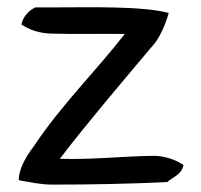

<svg xmlns="http://www.w3.org/2000/svg" viewBox="-20 -486 545 520"><path d="M31 2C58 7 91 14 121 14C226 14 332 12 433 7C450 -8 471 -12 477 -39C458 -52 428 -64 395 -64C314 -63 228 -53 142 -56C221 -159 306 -258 389 -357C412 -380 429 -422 437 -451C364 -470 226 -466 132 -466H76C58 -458 42 -440 38 -420C57 -406 88 -395 121 -395C185 -393 253 -395 318 -394C236 -289 146 -202 71 -89C50 -62 30 -26 31 2Z"/></svg>

Font: Snowfall
Style: Regular
Weight: 400
Designer: Jasper
Foundry: Cannot Into Space Fonts
Version: Version 0.9